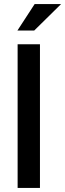

<svg xmlns="http://www.w3.org/2000/svg" viewBox="-20 -917 318 937"><path d="M66 -701H175V0H66ZM65 -768 149 -897H278L147 -768Z"/></svg>

Font: LT Superior Semi-bold
Style: Regular
Weight: 600
Designer: Daniel Lyons
Foundry: LyonsType
Version: Version 1.0